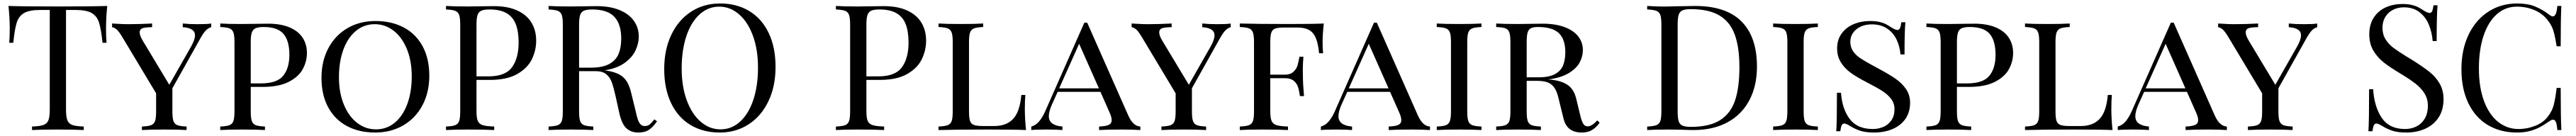

<svg xmlns="http://www.w3.org/2000/svg" viewBox="-20 -742 14689 776"><path d="M584.5 -580.1Q584.5 -529.8 587.4 -498H564.5Q556.6 -575.7 544.7 -613Q532.7 -650.4 502.7 -667.7Q472.7 -685.1 410.6 -685.1H356.4V-116.2Q356.4 -74.7 364.3 -55.4Q372.1 -36.1 392.6 -28.8Q413.1 -21.5 457.5 -20V0Q404.8 -2.9 310.5 -2.9Q210.4 -2.9 162.6 0V-20Q207 -21.5 227.5 -28.8Q248 -36.1 255.9 -55.4Q263.7 -74.7 263.7 -116.2V-685.1H209.5Q147.5 -685.1 117.4 -667.7Q87.4 -650.4 75.4 -613Q63.5 -575.7 55.7 -498H32.7Q35.6 -529.8 35.6 -580.1Q35.6 -638.7 28.3 -708Q111.3 -705.1 310.5 -705.1Q508.3 -705.1 591.3 -708Q584.5 -636.7 584.5 -580.1Z M1184.1 -607.9V-586.9Q1167 -582.5 1152.8 -567.6Q1138.7 -552.7 1120.1 -519L962.9 -238.3V-106Q962.9 -68.4 969 -51.3Q975.1 -34.2 991.5 -27.8Q1007.8 -21.5 1043.9 -20V0Q998 -2.9 917 -2.9Q831.1 -2.9 789.1 0V-20Q825.2 -21.5 841.6 -27.8Q857.9 -34.2 864 -51.3Q870.1 -68.4 870.1 -106V-209.5L677.2 -530.8Q657.7 -563 645.5 -573.7Q633.3 -584.5 619.1 -586.9V-607.9Q630.9 -606.9 636.2 -606.9Q683.1 -604 707 -604Q776.4 -604 847.2 -607.9V-586.9Q812.5 -586.9 794.4 -581.5Q776.4 -576.2 776.4 -556.6Q776.4 -539.1 793.9 -509.8L945.3 -258.3L1069.3 -476.1Q1091.8 -516.1 1091.8 -540.5Q1091.8 -582.5 1022 -586.9V-607.9Q1059.6 -604 1106.9 -604Q1164.1 -604 1184.1 -607.9Z M1409.7 -106Q1409.7 -68.4 1415.8 -51.3Q1421.9 -34.2 1438.2 -27.8Q1454.6 -21.5 1490.7 -20V0Q1444.8 -2.9 1363.8 -2.9Q1277.8 -2.9 1235.8 0V-20Q1272 -21.5 1288.3 -27.8Q1304.7 -34.2 1310.8 -51.3Q1316.9 -68.4 1316.9 -106V-502Q1316.9 -539.6 1310.8 -556.6Q1304.7 -573.7 1288.3 -580.1Q1272 -586.4 1235.8 -587.9V-607.9Q1277.3 -605 1357.9 -605Q1375.5 -605 1466.3 -606.4L1508.8 -606.9Q1580.6 -606.9 1630.4 -585.9Q1680.2 -564.9 1705.1 -527.3Q1730 -489.7 1730 -439.9Q1730 -392.1 1706.5 -348.1Q1683.1 -304.2 1626.5 -275.1Q1569.8 -246.1 1477.1 -246.1H1409.7ZM1409.7 -502V-266.1H1466.8Q1559.6 -266.1 1594.7 -309.8Q1629.9 -353.5 1629.9 -429.2Q1629.9 -510.3 1595.9 -549.1Q1562 -587.9 1483.9 -587.9Q1452.6 -587.9 1437 -580.8Q1421.4 -573.7 1415.5 -555.7Q1409.7 -537.6 1409.7 -502Z M2427.7 -310.1Q2427.7 -214.4 2388.4 -140.9Q2349.1 -67.4 2279.1 -26.6Q2209 14.2 2119.6 14.2Q2027.3 14.2 1958.3 -22.7Q1889.2 -59.6 1851.1 -129.9Q1813 -200.2 1813 -297.9Q1813 -393.6 1852.3 -467.3Q1891.6 -541 1961.4 -581.5Q2031.2 -622.1 2120.6 -622.1Q2212.9 -622.1 2282.2 -585.2Q2351.6 -548.3 2389.6 -478Q2427.7 -407.7 2427.7 -310.1ZM1912.6 -301.8Q1912.6 -212.9 1940.7 -145Q1968.8 -77.1 2016.8 -40.5Q2064.9 -3.9 2123.5 -3.9Q2184.6 -3.9 2231 -42.2Q2277.3 -80.6 2302.5 -149.2Q2327.6 -217.8 2327.6 -306.2Q2327.6 -395 2299.6 -462.9Q2271.5 -530.8 2223.4 -567.4Q2175.3 -604 2116.7 -604Q2055.7 -604 2009.3 -565.7Q1962.9 -527.3 1937.7 -458.7Q1912.6 -390.1 1912.6 -301.8Z M2696.8 -106Q2696.8 -68.4 2704.6 -51.3Q2712.4 -34.2 2732.9 -27.8Q2753.4 -21.5 2797.9 -20V0Q2746.1 -2.9 2650.9 -2.9Q2564.9 -2.9 2522.9 0V-20Q2559.1 -21.5 2575.4 -27.8Q2591.8 -34.2 2597.9 -51.3Q2604 -68.4 2604 -106V-602.1Q2604 -639.6 2597.9 -656.7Q2591.8 -673.8 2575.4 -680.2Q2559.1 -686.5 2522.9 -688V-708Q2564.5 -705.1 2645 -705.1Q2662.6 -705.1 2753.4 -706.5L2795.9 -707Q2874.5 -707 2928.7 -682.4Q2982.9 -657.7 3010 -613.3Q3037.1 -568.8 3037.1 -509.8Q3037.1 -455.1 3012.7 -404.3Q2988.3 -353.5 2929.4 -319.8Q2870.6 -286.1 2773.9 -286.1H2696.8ZM2696.8 -602.1V-306.2H2764.2Q2861.8 -306.2 2899.4 -358.4Q2937 -410.6 2937 -499Q2937 -563.5 2920.4 -605Q2903.8 -646.5 2867.4 -667.2Q2831.1 -688 2771 -688Q2739.7 -688 2724.1 -680.9Q2708.5 -673.8 2702.6 -655.8Q2696.8 -637.7 2696.8 -602.1Z M3619.1 14.2Q3578.1 14.2 3551.8 -9.8Q3525.4 -33.7 3511.7 -94.2L3489.7 -193.8Q3478 -246.1 3467.5 -274.2Q3457 -302.2 3435.8 -319.1Q3414.6 -335.9 3377 -335.9H3281.7V-106Q3281.7 -68.4 3287.8 -51.3Q3293.9 -34.2 3310.3 -27.8Q3326.7 -21.5 3362.8 -20V0Q3316.9 -2.9 3235.8 -2.9Q3149.9 -2.9 3107.9 0V-20Q3144 -21.5 3160.4 -27.8Q3176.8 -34.2 3182.9 -51.3Q3189 -68.4 3189 -106V-602.1Q3189 -639.6 3182.9 -656.7Q3176.8 -673.8 3160.4 -680.2Q3144 -686.5 3107.9 -688V-708Q3149.9 -705.1 3230 -705.1Q3247.6 -705.1 3338.4 -706.5L3380.9 -707Q3459 -707 3513.2 -684.3Q3567.4 -661.6 3594.7 -622.3Q3622.1 -583 3622.1 -533.2Q3622.1 -494.1 3603.5 -454.3Q3585 -414.6 3541.5 -383.1Q3498 -351.6 3427.7 -340.8L3439.9 -338.9Q3484.9 -331.5 3511.7 -316.7Q3538.6 -301.8 3554.4 -275.9Q3570.3 -250 3580.1 -207L3605 -105Q3611.3 -74.2 3617.9 -56.9Q3624.5 -39.6 3633.5 -31.2Q3642.6 -22.9 3656.2 -22.9Q3672.9 -22.9 3683.6 -31.5Q3694.3 -40 3710.9 -61L3726.1 -49.8Q3702.6 -16.1 3679.7 -1Q3656.7 14.2 3619.1 14.2ZM3281.7 -602.1V-356H3349.1Q3416.5 -356 3454.6 -377.4Q3492.7 -398.9 3507.3 -435.1Q3522 -471.2 3522 -522Q3522 -604 3482.9 -646Q3443.8 -688 3356 -688Q3324.7 -688 3309.1 -680.9Q3293.5 -673.8 3287.6 -655.8Q3281.7 -637.7 3281.7 -602.1Z M4401.9 -359.9Q4401.9 -249.5 4361.3 -164.6Q4320.8 -79.6 4248.5 -32.7Q4176.3 14.2 4084 14.2Q3988.8 14.2 3917.2 -28.8Q3845.7 -71.8 3806.4 -153.6Q3767.1 -235.4 3767.1 -348.1Q3767.1 -458.5 3807.6 -543.5Q3848.1 -628.4 3920.4 -675.3Q3992.7 -722.2 4085 -722.2Q4180.2 -722.2 4251.7 -679.2Q4323.2 -636.2 4362.5 -554.4Q4401.9 -472.7 4401.9 -359.9ZM3866.7 -352.1Q3866.7 -248 3896 -168.9Q3925.3 -89.8 3975.8 -46.9Q4026.4 -3.9 4087.9 -3.9Q4151.9 -3.9 4200.4 -48.6Q4249 -93.3 4275.4 -173.1Q4301.8 -252.9 4301.8 -356Q4301.8 -460 4272.5 -539.1Q4243.2 -618.2 4192.9 -661.1Q4142.6 -704.1 4081.1 -704.1Q4017.1 -704.1 3968.3 -659.4Q3919.4 -614.7 3893.1 -534.9Q3866.7 -455.1 3866.7 -352.1Z M4919.9 -106Q4919.9 -68.4 4927.7 -51.3Q4935.5 -34.2 4956.1 -27.8Q4976.6 -21.5 5021 -20V0Q4969.2 -2.9 4874 -2.9Q4788.1 -2.9 4746.1 0V-20Q4782.2 -21.5 4798.6 -27.8Q4814.9 -34.2 4821 -51.3Q4827.1 -68.4 4827.1 -106V-602.1Q4827.1 -639.6 4821 -656.7Q4814.9 -673.8 4798.6 -680.2Q4782.2 -686.5 4746.1 -688V-708Q4787.6 -705.1 4868.2 -705.1Q4885.7 -705.1 4976.6 -706.5L5019 -707Q5097.7 -707 5151.9 -682.4Q5206.1 -657.7 5233.2 -613.3Q5260.3 -568.8 5260.3 -509.8Q5260.3 -455.1 5235.8 -404.3Q5211.4 -353.5 5152.6 -319.8Q5093.8 -286.1 4997.1 -286.1H4919.9ZM4919.9 -602.1V-306.2H4987.3Q5085 -306.2 5122.6 -358.4Q5160.2 -410.6 5160.2 -499Q5160.2 -563.5 5143.6 -605Q5127 -646.5 5090.6 -667.2Q5054.2 -688 4994.1 -688Q4962.9 -688 4947.3 -680.9Q4931.6 -673.8 4925.8 -655.8Q4919.9 -637.7 4919.9 -602.1Z M5504.9 -502V-106Q5504.9 -68.4 5511 -51.5Q5517.1 -34.7 5533.4 -28.8Q5549.8 -22.9 5585.9 -22.9H5648.9Q5718.3 -22.9 5756.6 -63.7Q5794.9 -104.5 5803.2 -200.2H5826.2Q5823.2 -168.9 5823.2 -118.2Q5823.2 -65.4 5830.1 0Q5765.1 -2.9 5610.8 -2.9Q5426.3 -2.9 5331.1 0V-20Q5367.2 -21.5 5383.5 -27.8Q5399.9 -34.2 5406 -51.3Q5412.1 -68.4 5412.1 -106V-502Q5412.1 -539.6 5406 -556.6Q5399.9 -573.7 5383.5 -580.1Q5367.2 -586.4 5331.1 -587.9V-607.9Q5372.6 -605 5459 -605Q5540 -605 5585.9 -607.9V-587.9Q5549.8 -586.4 5533.4 -580.1Q5517.1 -573.7 5511 -556.6Q5504.9 -539.6 5504.9 -502Z M6481.9 -20V0Q6440.9 -2.9 6375 -2.9Q6289.1 -2.9 6246.6 0V-20Q6284.2 -21.5 6301.3 -29.3Q6318.4 -37.1 6318.4 -56.6Q6318.4 -74.7 6304.7 -104L6254.4 -217.8H6010.3L5976.6 -143.1Q5960 -104.5 5960 -79.1Q5960 -26.4 6037.6 -20V0Q6007.8 -2.9 5946.8 -2.9Q5885.7 -2.9 5859.9 0V-20Q5886.2 -26.9 5905.8 -50.5Q5925.3 -74.2 5941.9 -112.8L6162.6 -612.8H6178.7L6412.6 -84Q6439.9 -22 6481.9 -20ZM6132.8 -492.2 6019 -237.8H6245.6Z M6997.1 -607.9V-586.9Q6980 -582.5 6965.8 -567.6Q6951.7 -552.7 6933.1 -519L6775.9 -238.3V-106Q6775.9 -68.4 6782 -51.3Q6788.1 -34.2 6804.4 -27.8Q6820.8 -21.5 6856.9 -20V0Q6811 -2.9 6730 -2.9Q6644 -2.9 6602.1 0V-20Q6638.2 -21.5 6654.5 -27.8Q6670.9 -34.2 6677 -51.3Q6683.1 -68.4 6683.1 -106V-209.5L6490.2 -530.8Q6470.7 -563 6458.5 -573.7Q6446.3 -584.5 6432.1 -586.9V-607.9Q6443.8 -606.9 6449.2 -606.9Q6496.1 -604 6520 -604Q6589.4 -604 6660.2 -607.9V-586.9Q6625.5 -586.9 6607.4 -581.5Q6589.4 -576.2 6589.4 -556.6Q6589.4 -539.1 6606.9 -509.8L6758.3 -258.3L6882.3 -476.1Q6904.8 -516.1 6904.8 -540.5Q6904.8 -582.5 6835 -586.9V-607.9Q6872.6 -604 6919.9 -604Q6977.1 -604 6997.1 -607.9Z M7521 -500Q7521 -460.9 7523.9 -438H7501Q7495.6 -493.7 7482.2 -525.4Q7468.8 -557.1 7443.6 -571Q7418.5 -585 7377 -585H7303.7Q7267.6 -585 7251.2 -579.3Q7234.9 -573.7 7228.8 -556.6Q7222.7 -539.6 7222.7 -502V-315.9H7305.7Q7337.4 -315.9 7354.7 -332.3Q7372.1 -348.6 7377.9 -368.4Q7383.8 -388.2 7388.7 -418H7411.6Q7408.2 -378.9 7408.2 -343.8L7408.7 -306.2Q7408.7 -266.1 7415 -193.8H7391.6Q7387.7 -224.6 7380.6 -246.1Q7373.5 -267.6 7355.7 -281.7Q7337.9 -295.9 7305.7 -295.9H7222.7V-106Q7222.7 -68.4 7230.5 -51.3Q7238.3 -34.2 7258.8 -27.8Q7279.3 -21.5 7323.7 -20V0Q7272 -2.9 7176.8 -2.9Q7090.8 -2.9 7048.8 0V-20Q7085 -21.5 7101.3 -27.8Q7117.7 -34.2 7123.8 -51.3Q7129.9 -68.4 7129.9 -106V-502Q7129.9 -539.6 7123.8 -556.6Q7117.7 -573.7 7101.3 -580.1Q7085 -586.4 7048.8 -587.9V-607.9Q7144 -605 7328.6 -605Q7468.8 -605 7527.8 -607.9Q7521 -547.9 7521 -500Z M8133.3 -20V0Q8092.3 -2.9 8026.4 -2.9Q7940.4 -2.9 7897.9 0V-20Q7935.5 -21.5 7952.6 -29.3Q7969.7 -37.1 7969.7 -56.6Q7969.7 -74.7 7956.1 -104L7905.8 -217.8H7661.6L7627.9 -143.1Q7611.3 -104.5 7611.3 -79.1Q7611.3 -26.4 7689 -20V0Q7659.2 -2.9 7598.1 -2.9Q7537.1 -2.9 7511.2 0V-20Q7537.6 -26.9 7557.1 -50.5Q7576.7 -74.2 7593.3 -112.8L7814 -612.8H7830.1L8064 -84Q8091.3 -22 8133.3 -20ZM7784.2 -492.2 7670.4 -237.8H7897Z M8345.7 -502V-106Q8345.7 -68.4 8351.8 -51.3Q8357.9 -34.2 8374.3 -27.8Q8390.6 -21.5 8426.8 -20V0Q8380.9 -2.9 8299.8 -2.9Q8213.9 -2.9 8171.9 0V-20Q8208 -21.5 8224.4 -27.8Q8240.7 -34.2 8246.8 -51.3Q8252.9 -68.4 8252.9 -106V-502Q8252.9 -539.6 8246.8 -556.6Q8240.7 -573.7 8224.4 -580.1Q8208 -586.4 8171.9 -587.9V-607.9Q8213.4 -605 8299.8 -605Q8380.9 -605 8426.8 -607.9V-587.9Q8390.6 -586.4 8374.3 -580.1Q8357.9 -573.7 8351.8 -556.6Q8345.7 -539.6 8345.7 -502Z M8998.5 14.2Q8915.5 14.2 8895.5 -62L8864.7 -187Q8855.5 -225.1 8839.6 -245.4Q8823.7 -265.6 8800.8 -273.2Q8777.8 -280.8 8741.7 -280.8H8684.6V-106Q8684.6 -68.4 8690.7 -51.3Q8696.8 -34.2 8713.1 -27.8Q8729.5 -21.5 8765.6 -20V0Q8719.2 -2.9 8638.7 -2.9Q8552.2 -2.9 8510.7 0V-20Q8546.9 -21.5 8563.2 -27.8Q8579.6 -34.2 8585.7 -51.3Q8591.8 -68.4 8591.8 -106V-502Q8591.8 -540 8585.7 -557.1Q8579.6 -574.2 8563.5 -580.3Q8547.4 -586.4 8510.7 -587.9V-607.9Q8552.2 -605 8632.8 -605Q8649.9 -605 8734.9 -606.4L8773.9 -606.9Q8848.6 -606.9 8900.6 -587.4Q8952.6 -567.9 8978.8 -533.9Q9004.9 -500 9004.9 -456.1Q9004.9 -419.4 8986.3 -385Q8967.8 -350.6 8923.1 -324Q8878.4 -297.4 8805.7 -288.6Q8822.8 -288.1 8839.8 -285.2Q8893.1 -276.9 8924.1 -252.9Q8955.1 -229 8967.8 -175.8L8989.7 -85Q8998 -49.8 9007.3 -35.4Q9016.6 -21 9031.7 -21Q9056.6 -21 9086.9 -55.2L9100.6 -42Q9081.5 -14.6 9057.4 -0.2Q9033.2 14.2 8998.5 14.2ZM8684.6 -502V-300.8H8752Q8812 -300.8 8845.7 -319.1Q8879.4 -337.4 8892.1 -368.9Q8904.8 -400.4 8904.8 -444.8Q8904.8 -517.1 8868.4 -552.5Q8832 -587.9 8748.5 -587.9Q8721.7 -587.9 8708.3 -580.8Q8694.8 -573.7 8689.7 -555.7Q8684.6 -537.6 8684.6 -502Z M9997.6 -361.8Q9997.6 -252.9 9954.8 -171.1Q9912.1 -89.4 9830.6 -44.7Q9749 0 9635.7 0Q9612.3 0 9577.1 -1.5Q9493.7 -2.9 9495.6 -2.9Q9413.6 -2.9 9371.6 0V-20Q9407.7 -21.5 9424.1 -27.8Q9440.4 -34.2 9446.5 -51.3Q9452.6 -68.4 9452.6 -106V-602.1Q9452.6 -639.6 9446.5 -656.7Q9440.4 -673.8 9424.1 -680.2Q9407.7 -686.5 9371.6 -688V-708Q9425.3 -704.6 9469.2 -704.6L9493.7 -705.1L9534.7 -706.1Q9612.8 -708 9644.5 -708Q9821.3 -708 9909.4 -619.6Q9997.6 -531.2 9997.6 -361.8ZM9545.4 -604V-104Q9545.4 -67.9 9551.3 -50Q9557.1 -32.2 9573 -25.1Q9588.9 -18.1 9620.6 -18.1Q9727.1 -18.1 9787.6 -56.6Q9848.1 -95.2 9872.8 -169.2Q9897.5 -243.2 9897.5 -357.9Q9897.5 -473.1 9870.6 -545.7Q9843.8 -618.2 9783 -654.1Q9722.2 -689.9 9619.6 -689.9Q9588.4 -689.9 9572.8 -682.9Q9557.1 -675.8 9551.3 -657.7Q9545.4 -639.6 9545.4 -604Z M10263.7 -502V-106Q10263.7 -68.4 10269.8 -51.3Q10275.9 -34.2 10292.2 -27.8Q10308.6 -21.5 10344.7 -20V0Q10298.8 -2.9 10217.8 -2.9Q10131.8 -2.9 10089.8 0V-20Q10126 -21.5 10142.3 -27.8Q10158.7 -34.2 10164.8 -51.3Q10170.9 -68.4 10170.9 -106V-502Q10170.9 -539.6 10164.8 -556.6Q10158.7 -573.7 10142.3 -580.1Q10126 -586.4 10089.8 -587.9V-607.9Q10131.3 -605 10217.8 -605Q10298.8 -605 10344.7 -607.9V-587.9Q10308.6 -586.4 10292.2 -580.1Q10275.9 -573.7 10269.8 -556.6Q10263.7 -539.6 10263.7 -502Z M10764.6 -585Q10788.1 -570.8 10798.8 -570.8Q10808.1 -570.8 10813 -581.5Q10817.9 -592.3 10820.8 -615.2H10843.8Q10838.9 -563 10838.9 -431.2H10815.9Q10812 -477.1 10793.7 -515.9Q10775.4 -554.7 10740 -578.9Q10704.6 -603 10651.9 -603Q10616.7 -603 10588.9 -590.1Q10561 -577.1 10545.4 -554.7Q10529.8 -532.2 10529.8 -503.9Q10529.8 -472.7 10545.4 -450Q10561 -427.2 10585.4 -410.9Q10609.9 -394.5 10655.3 -369.6Q10677.2 -358.4 10687.5 -352.1Q10749.5 -319.3 10787.4 -293Q10825.2 -266.6 10847.9 -233.2Q10870.6 -199.7 10870.6 -155.8Q10870.6 -101.1 10843.3 -62.7Q10815.9 -24.4 10769.3 -5.1Q10722.7 14.2 10665.5 14.2Q10617.7 14.2 10586.9 4.2Q10556.2 -5.9 10528.8 -22.9Q10506.3 -37.1 10494.6 -37.1Q10485.4 -37.1 10480.5 -26.6Q10475.6 -16.1 10472.7 6.8H10449.7Q10453.6 -42 10453.6 -212.9H10476.6Q10483.4 -120.1 10526.4 -63Q10569.3 -5.9 10658.7 -5.9Q10690.4 -5.9 10718.5 -18.1Q10746.6 -30.3 10764.2 -55.7Q10781.7 -81.1 10781.7 -119.1Q10781.7 -152.3 10762.5 -177.7Q10743.2 -203.1 10711.4 -223.4Q10679.7 -243.7 10622.6 -272.9Q10569.3 -300.3 10533.9 -325.4Q10498.5 -350.6 10476.6 -385.3Q10454.6 -419.9 10454.6 -465.8Q10454.6 -515.6 10480.5 -551Q10506.3 -586.4 10549.1 -604.2Q10591.8 -622.1 10642.6 -622.1Q10673.3 -622.1 10695.6 -616.9Q10717.8 -611.8 10732.4 -604.2Q10747.1 -596.7 10764.6 -585Z M11137.7 -106Q11137.7 -68.4 11143.8 -51.3Q11149.9 -34.2 11166.3 -27.8Q11182.6 -21.5 11218.8 -20V0Q11172.9 -2.9 11091.8 -2.9Q11005.9 -2.9 10963.9 0V-20Q11000 -21.5 11016.4 -27.8Q11032.7 -34.2 11038.8 -51.3Q11044.9 -68.4 11044.9 -106V-502Q11044.9 -539.6 11038.8 -556.6Q11032.7 -573.7 11016.4 -580.1Q11000 -586.4 10963.9 -587.9V-607.9Q11005.4 -605 11085.9 -605Q11103.5 -605 11194.3 -606.4L11236.8 -606.9Q11308.6 -606.9 11358.4 -585.9Q11408.2 -564.9 11433.1 -527.3Q11458 -489.7 11458 -439.9Q11458 -392.1 11434.6 -348.1Q11411.1 -304.2 11354.5 -275.1Q11297.9 -246.1 11205.1 -246.1H11137.7ZM11137.7 -502V-266.1H11194.8Q11287.6 -266.1 11322.8 -309.8Q11357.9 -353.5 11357.9 -429.2Q11357.9 -510.3 11324 -549.1Q11290 -587.9 11211.9 -587.9Q11180.7 -587.9 11165 -580.8Q11149.4 -573.7 11143.6 -555.7Q11137.7 -537.6 11137.7 -502Z M11699.7 -502V-106Q11699.7 -68.4 11705.8 -51.5Q11711.9 -34.7 11728.3 -28.8Q11744.6 -22.9 11780.8 -22.9H11843.8Q11913.1 -22.9 11951.4 -63.7Q11989.7 -104.5 11998 -200.2H12021Q12018.1 -168.9 12018.1 -118.2Q12018.1 -65.4 12024.9 0Q11960 -2.9 11805.7 -2.9Q11621.1 -2.9 11525.9 0V-20Q11562 -21.5 11578.4 -27.8Q11594.7 -34.2 11600.8 -51.3Q11606.9 -68.4 11606.9 -106V-502Q11606.9 -539.6 11600.8 -556.6Q11594.7 -573.7 11578.4 -580.1Q11562 -586.4 11525.9 -587.9V-607.9Q11567.4 -605 11653.8 -605Q11734.9 -605 11780.8 -607.9V-587.9Q11744.6 -586.4 11728.3 -580.1Q11711.9 -573.7 11705.8 -556.6Q11699.7 -539.6 11699.7 -502Z M12676.8 -20V0Q12635.7 -2.9 12569.8 -2.9Q12483.9 -2.9 12441.4 0V-20Q12479 -21.5 12496.1 -29.3Q12513.2 -37.1 12513.2 -56.6Q12513.2 -74.7 12499.5 -104L12449.2 -217.8H12205.1L12171.4 -143.1Q12154.8 -104.5 12154.8 -79.1Q12154.8 -26.4 12232.4 -20V0Q12202.6 -2.9 12141.6 -2.9Q12080.6 -2.9 12054.7 0V-20Q12081.1 -26.9 12100.6 -50.5Q12120.1 -74.2 12136.7 -112.8L12357.4 -612.8H12373.5L12607.4 -84Q12634.8 -22 12676.8 -20ZM12327.6 -492.2 12213.9 -237.8H12440.4Z M13191.9 -607.9V-586.9Q13174.8 -582.5 13160.6 -567.6Q13146.5 -552.7 13127.9 -519L12970.7 -238.3V-106Q12970.7 -68.4 12976.8 -51.3Q12982.9 -34.2 12999.3 -27.8Q13015.6 -21.5 13051.8 -20V0Q13005.9 -2.9 12924.8 -2.9Q12838.9 -2.9 12796.9 0V-20Q12833 -21.5 12849.4 -27.8Q12865.7 -34.2 12871.8 -51.3Q12877.9 -68.4 12877.9 -106V-209.5L12685.1 -530.8Q12665.5 -563 12653.3 -573.7Q12641.1 -584.5 12627 -586.9V-607.9Q12638.7 -606.9 12644 -606.9Q12690.9 -604 12714.8 -604Q12784.2 -604 12855 -607.9V-586.9Q12820.3 -586.9 12802.2 -581.5Q12784.2 -576.2 12784.2 -556.6Q12784.2 -539.1 12801.8 -509.8L12953.1 -258.3L13077.1 -476.1Q13099.6 -516.1 13099.6 -540.5Q13099.6 -582.5 13029.8 -586.9V-607.9Q13067.4 -604 13114.7 -604Q13171.9 -604 13191.9 -607.9Z M13798.8 -682.1Q13821.3 -668 13833 -668Q13842.3 -668 13847.2 -678.5Q13852.1 -689 13855 -711.9H13877.9Q13873 -653.3 13873 -507.8H13850.1Q13846.2 -559.1 13827.9 -602.5Q13809.6 -646 13774.2 -673.1Q13738.8 -700.2 13686 -700.2Q13650.9 -700.2 13623 -685.5Q13595.2 -670.9 13579.6 -644.5Q13564 -618.2 13564 -584Q13564 -545.9 13581.3 -518.1Q13598.6 -490.2 13625.7 -469.7Q13652.8 -449.2 13702.1 -418.9L13731.9 -400.9Q13794.9 -361.3 13831.5 -332.3Q13868.2 -303.2 13890.1 -264.9Q13912.1 -226.6 13912.1 -175.8Q13912.1 -114.3 13883.8 -71.5Q13855.5 -28.8 13807.4 -7.3Q13759.3 14.2 13699.7 14.2Q13651.9 14.2 13621.1 4.2Q13590.3 -5.9 13563 -22.9Q13540.5 -37.1 13528.8 -37.1Q13519.5 -37.1 13514.6 -26.6Q13509.8 -16.1 13506.8 6.8H13483.9Q13487.8 -47.9 13487.8 -232.9H13510.7Q13517.6 -131.3 13560.5 -68.6Q13603.5 -5.9 13692.9 -5.9Q13727.1 -5.9 13756.6 -20Q13786.1 -34.2 13804.4 -64.2Q13822.8 -94.2 13822.8 -139.2Q13822.8 -177.7 13804 -208.3Q13785.2 -238.8 13752.9 -264.2Q13720.7 -289.6 13667 -321.8Q13607.4 -357.4 13571.3 -385.7Q13535.2 -414.1 13512 -453.4Q13488.8 -492.7 13488.8 -545.9Q13488.8 -602.5 13514.4 -641.6Q13540 -680.7 13582.8 -700Q13625.5 -719.2 13676.8 -719.2Q13707.5 -719.2 13729.7 -714.1Q13752 -709 13766.6 -701.4Q13781.2 -693.8 13798.8 -682.1Z M14516.1 -657.2Q14526.9 -648.4 14535.6 -648.4Q14556.2 -648.4 14561 -708H14584Q14580.1 -643.1 14580.1 -478H14557.1Q14549.8 -522.9 14543.7 -547.9Q14537.6 -572.8 14529.3 -590.1Q14521 -607.4 14506.8 -626Q14476.6 -665 14430.2 -684.6Q14383.8 -704.1 14330.1 -704.1Q14265.1 -704.1 14216.3 -661.1Q14167.5 -618.2 14140.6 -538.6Q14113.8 -459 14113.8 -352.1Q14113.8 -243.2 14143.1 -165Q14172.4 -86.9 14223.6 -46.4Q14274.9 -5.9 14339.8 -5.9Q14389.6 -5.9 14437 -24.9Q14484.4 -43.9 14510.7 -82Q14531.2 -109.4 14540 -141.4Q14548.8 -173.3 14557.1 -240.2H14580.1Q14580.1 -67.9 14584 0H14561Q14558.6 -31.2 14553 -45.2Q14547.4 -59.1 14536.6 -59.1Q14528.8 -59.1 14516.1 -50.8Q14486.3 -29.8 14461.2 -16.4Q14436 -2.9 14403.8 5.6Q14371.6 14.2 14331.1 14.2Q14235.8 14.2 14164.3 -28.8Q14092.8 -71.8 14053.5 -153.6Q14014.2 -235.4 14014.2 -348.1Q14014.2 -458.5 14054.7 -543.5Q14095.2 -628.4 14167.5 -675.3Q14239.7 -722.2 14332 -722.2Q14391.6 -722.2 14433.8 -705.1Q14476.1 -688 14516.1 -657.2Z"/></svg>

Font: TypoPRO Playfair Display SC
Style: Regular
Weight: 400
Designer: Claus Eggers Sørensen
Foundry: Claus Eggers Sørensen
Version: Version 1.004;PS 001.004;hotconv 1.0.70;makeotf.lib2.5.58329